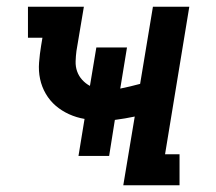

<svg xmlns="http://www.w3.org/2000/svg" viewBox="-20 -550 640 570"><path d="M346 0 380 -204Q366 -201 351 -198.5Q336 -196 321 -194L304 -87H213L231 -197Q207 -201 185 -211Q163 -221 145.5 -236Q128 -251 116 -271.5Q104 -292 99 -315.5Q94 -339 96 -364.5Q98 -390 102 -414L106 -438H63V-530H229L207 -399Q205 -384 204.5 -368Q204 -352 209 -338Q214 -324 224 -313Q234 -302 247 -295L266 -409H357L337 -287Q352 -290 366.5 -293.5Q381 -297 396 -301L434 -530H542L470 -92H513V0Z"/></svg>

Font: Iosevka Curly Slab SmBdEx
Style: Italic
Weight: 600
Width: 7
Italic angle: -9°
Monospace: yes
Designer: Belleve Invis
Foundry: Belleve Invis
Version: Version 11.1.0; ttfautohint (v1.8.3)